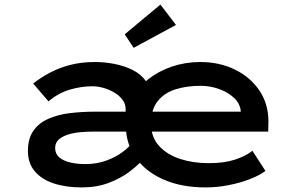

<svg xmlns="http://www.w3.org/2000/svg" viewBox="-20 -809 1313 839"><path d="M337 10Q268 10 215 -7.5Q162 -25 132 -60.5Q102 -96 102 -149Q102 -203 125.5 -237Q149 -271 190.5 -289.5Q232 -308 284.5 -314.5Q337 -321 395 -321H1045L1032 -302V-325Q1028 -358 1002 -382Q976 -406 937.5 -420Q899 -434 856 -434Q797 -434 748 -419Q699 -404 669.5 -367.5Q640 -331 640 -268Q640 -210 675 -171.5Q710 -133 767 -114.5Q824 -96 892 -96Q960 -96 1007 -111.5Q1054 -127 1083 -150L1140 -62Q1115 -43 1072.5 -26.5Q1030 -10 979.5 0Q929 10 879 10Q772 10 693.5 -25Q615 -60 572.5 -121Q530 -182 530 -259Q530 -324 556.5 -375.5Q583 -427 628.5 -463Q674 -499 732.5 -518.5Q791 -538 855 -538Q939 -538 1006.5 -505Q1074 -472 1113.5 -413.5Q1153 -355 1153 -278L1152 -234H388Q362 -234 332.5 -231.5Q303 -229 277.5 -221Q252 -213 236.5 -199Q221 -185 221 -162Q221 -137 239 -121.5Q257 -106 287 -99Q317 -92 354 -92Q403 -92 445 -107.5Q487 -123 516 -145Q545 -167 558 -185L603 -110Q583 -87 545.5 -58.5Q508 -30 455.5 -10Q403 10 337 10ZM529 -254V-332Q529 -355 515.5 -373Q502 -391 480.5 -404Q459 -417 433.5 -424.5Q408 -432 385 -432Q334 -432 284 -417Q234 -402 192 -366L125 -444Q158 -470 198.5 -491.5Q239 -513 287.5 -525.5Q336 -538 395 -538Q438 -538 481 -529.5Q524 -521 560 -503Q596 -485 617.5 -455Q639 -425 639 -381V-259ZM564 -600 525 -659 681 -789 749 -700Z"/></svg>

Font: Lexend Tera Medium
Style: Regular
Weight: 500
Designer: Bonnie Shaver-Troup, Thomas Jockin
Foundry: Lexend
Version: Version 1.007